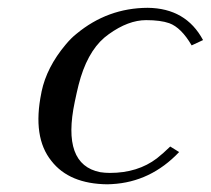

<svg xmlns="http://www.w3.org/2000/svg" viewBox="-20 -462 542 494"><path d="M172.4 -200.2Q138.2 -38.6 237.8 -19Q250 -17.1 262.7 -17.1Q334.5 -17.1 383.8 -54.7Q399.9 -67.4 418 -85L440.9 -70.8Q367.7 6.3 268.1 11.7Q261.7 12.2 256.3 12.2Q158.2 11.2 112.3 -47.9Q63 -108.9 86.4 -223.1Q86.9 -225.1 86.9 -226.1Q100.1 -289.1 148.9 -347.2Q163.1 -364.3 176.8 -375Q256.8 -441.4 359.9 -441.9Q458.5 -440.9 502.4 -358.9L473.1 -345.2Q446.3 -391.1 415.5 -402.3Q393.1 -410.2 356 -410.2Q310.1 -410.2 259.8 -374Q253.4 -369.1 248.5 -365.2Q203.1 -326.2 182.1 -243.2Q177.7 -225.6 172.4 -200.2Z"/></svg>

Font: Linux Biolinum Capitals O
Style: Italic Samll Caps
Weight: 400
Italic angle: -12°
Designer: Philipp H. Poll
Foundry: Philipp H. Poll
Version: Version 0.6.2